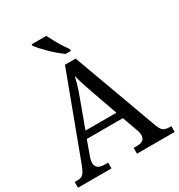

<svg xmlns="http://www.w3.org/2000/svg" viewBox="-213 -1072 1131 1213"><g transform="rotate(-30 352.5 -465.5)"><path d="M0 0V-42H19Q39 -42 51 -48Q63 -54 73 -71Q83 -88 95 -120L317 -714H395L621 -95Q629 -74 638 -62.5Q647 -51 660 -46.5Q673 -42 692 -42H705V0H430V-42H453Q483 -42 498 -53.5Q513 -65 513 -90Q513 -96 512 -101.5Q511 -107 509.5 -113.5Q508 -120 505 -127L465 -239H202L164 -134Q161 -126 159 -118Q157 -110 156 -103.5Q155 -97 155 -91Q155 -66 171.5 -54Q188 -42 221 -42H244V0ZM221 -289H447L385 -464Q375 -494 365.5 -521Q356 -548 348.5 -573Q341 -598 335 -622Q330 -598 323.5 -575.5Q317 -553 309 -528.5Q301 -504 289 -473ZM355 -771Q335 -785 312 -804.5Q289 -824 266.5 -846Q244 -868 226 -888Q208 -908 199 -921V-931H306Q317 -909 331.5 -882Q346 -855 362.5 -829Q379 -803 393 -784V-771Z"/></g></svg>

Font: Noto Serif Hebrew
Style: Regular
Weight: 400
Designer: Monotype Design Team
Foundry: Monotype Imaging Inc.
Version: Version 2.003